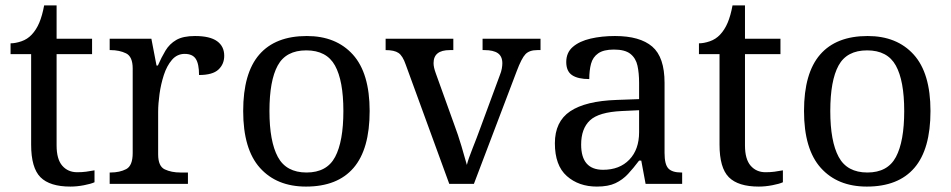

<svg xmlns="http://www.w3.org/2000/svg" viewBox="-20 -679 3511 709"><path d="M240 10Q164 10 129.5 -24.5Q95 -59 95 -145V-479H19V-519Q37 -519 59 -526.5Q81 -534 97 -551Q114 -569 125 -595Q136 -621 143 -659H189V-536H320V-479H189V-142Q189 -91 210 -67Q231 -43 265 -43Q283 -43 298 -45Q313 -47 329 -50V-6Q316 0 290 5Q264 10 240 10Z M385 0V-42H388Q422 -42 446 -54.5Q470 -67 470 -114V-426Q470 -470 445.5 -482Q421 -494 388 -494H385V-536H539L558 -437H563Q576 -467 591 -492Q606 -517 631 -531.5Q656 -546 700 -546Q755 -546 781.5 -527Q808 -508 808 -473Q808 -442 786.5 -422Q765 -402 715 -402Q715 -443 703 -461.5Q691 -480 662 -480Q634 -480 615 -458Q596 -436 585 -402Q574 -368 569 -331.5Q564 -295 564 -266V-109Q564 -65 588.5 -53.5Q613 -42 646 -42H674V0Z M1110 10Q1002 10 940 -59Q878 -128 878 -269Q878 -409 937.5 -477.5Q997 -546 1113 -546Q1221 -546 1283 -477.5Q1345 -409 1345 -269Q1345 -128 1285.5 -59Q1226 10 1110 10ZM1112 -42Q1187 -42 1217.5 -99.5Q1248 -157 1248 -269Q1248 -381 1217 -437Q1186 -493 1111 -493Q1036 -493 1005.5 -437Q975 -381 975 -269Q975 -157 1006 -99.5Q1037 -42 1112 -42Z M1478 -441Q1467 -473 1451.5 -483.5Q1436 -494 1404 -494V-536H1654V-494H1641Q1581 -494 1581 -446Q1581 -438 1583 -429Q1585 -420 1589 -409L1657 -220Q1671 -183 1684 -139.5Q1697 -96 1704 -70Q1709 -91 1725 -131Q1741 -171 1754 -207L1826 -402Q1831 -414 1833 -425.5Q1835 -437 1835 -445Q1835 -471 1818.5 -482.5Q1802 -494 1769 -494H1762V-536H1976V-494H1964Q1935 -494 1920.5 -479Q1906 -464 1888 -416L1730 0H1639Z M2184 10Q2117 10 2073 -29Q2029 -68 2029 -150Q2029 -230 2085.5 -268Q2142 -306 2257 -310L2340 -313V-373Q2340 -409 2334 -436.5Q2328 -464 2308 -480Q2288 -496 2247 -496Q2209 -496 2189 -482Q2169 -468 2162.5 -443.5Q2156 -419 2156 -387Q2114 -387 2092.5 -401.5Q2071 -416 2071 -450Q2071 -485 2095.5 -506Q2120 -527 2161 -536.5Q2202 -546 2251 -546Q2343 -546 2388.5 -507Q2434 -468 2434 -373V-114Q2434 -72 2448 -57Q2462 -42 2496 -42H2499V0H2364L2348 -86H2340Q2319 -58 2299 -36.5Q2279 -15 2252.5 -2.5Q2226 10 2184 10ZM2207 -52Q2268 -52 2304 -89.5Q2340 -127 2340 -191V-272L2276 -269Q2191 -265 2158.5 -234.5Q2126 -204 2126 -145Q2126 -52 2207 -52Z M2782 10Q2706 10 2671.5 -24.5Q2637 -59 2637 -145V-479H2561V-519Q2579 -519 2601 -526.5Q2623 -534 2639 -551Q2656 -569 2667 -595Q2678 -621 2685 -659H2731V-536H2862V-479H2731V-142Q2731 -91 2752 -67Q2773 -43 2807 -43Q2825 -43 2840 -45Q2855 -47 2871 -50V-6Q2858 0 2832 5Q2806 10 2782 10Z M3181 10Q3073 10 3011 -59Q2949 -128 2949 -269Q2949 -409 3008.5 -477.5Q3068 -546 3184 -546Q3292 -546 3354 -477.5Q3416 -409 3416 -269Q3416 -128 3356.5 -59Q3297 10 3181 10ZM3183 -42Q3258 -42 3288.5 -99.5Q3319 -157 3319 -269Q3319 -381 3288 -437Q3257 -493 3182 -493Q3107 -493 3076.5 -437Q3046 -381 3046 -269Q3046 -157 3077 -99.5Q3108 -42 3183 -42Z"/></svg>

Font: Noto Naskh Arabic UI
Style: Regular
Weight: 400
Designer: Monotype Design Team, David Williams, Mohamad Dakak and Nizar Qandah
Foundry: Monotype Imaging Inc.
Version: Version 2.014